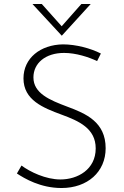

<svg xmlns="http://www.w3.org/2000/svg" viewBox="-20 -937 621 965"><path d="M389 -917 290 -805 190 -917H143L290 -758H291L436 -917ZM468 -630 487 -668C436 -694 362 -714 296 -714C183 -712 98 -645 98 -543C98 -434 197 -395 289 -361C376 -329 461 -292 461 -191C461 -85 370 -35 284 -35C210 -35 131 -73 88 -105L65 -65C103 -40 183 8 289 8C420 8 511 -73 511 -192C511 -324 412 -366 318 -401C230 -434 148 -468 148 -548C148 -619 208 -671 302 -671C362 -671 426 -650 468 -630Z"/></svg>

Font: Sulaf Light
Style: Regular
Weight: 300
Designer: Bandar Raffah (Arabic) and Santiago Orozco (Latin)
Foundry: Caramella and Typemade
Version: Version 1.005;PS 001.005;hotconv 1.0.88;makeotf.lib2.5.64775